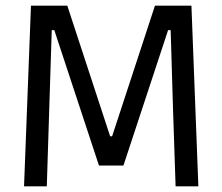

<svg xmlns="http://www.w3.org/2000/svg" viewBox="-20 -659 786 679"><path d="M65 0 89.5 -639H218L369.5 -177H376.5L528 -639H657L681.5 0H601L592 -269.5L583.5 -552.5H574.5L416.5 -73.5H330L172 -552.5H163L154 -269L145.5 0Z"/></svg>

Font: Anek Gurmukhi
Style: Regular
Weight: 400
Designer: Sarang Kulkarni (Gurmukhi), Yesha Goshar (Latin)
Foundry: Ek Type
Version: Version 1.003